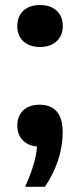

<svg xmlns="http://www.w3.org/2000/svg" viewBox="-20 -573 317 760"><path d="M79.5 166.5Q102.5 115 115 71.2Q127.5 27.5 127.5 -17L156 7.5H138.5Q97.5 7.5 73 -15Q48.5 -37.5 48.5 -75.5Q48.5 -114 72 -136.2Q95.5 -158.5 136.5 -158.5Q181 -158.5 204.5 -131.8Q228 -105 228 -50Q228 8 208.8 64.5Q189.5 121 157.5 166.5ZM138.5 -387Q97 -387 72.8 -409.2Q48.5 -431.5 48.5 -469.5Q48.5 -508.5 72.5 -530.8Q96.5 -553 138.5 -553Q181 -553 204.8 -530.2Q228.5 -507.5 228.5 -469.5Q228.5 -432.5 204.2 -409.8Q180 -387 138.5 -387Z"/></svg>

Font: Encode Sans SemiExpanded SemiBold
Style: Regular
Weight: 600
Width: 6
Designer: Multiple Designers
Foundry: Impallari Type
Version: Version 3.002